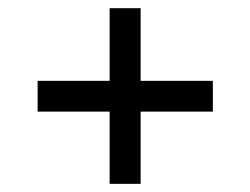

<svg xmlns="http://www.w3.org/2000/svg" viewBox="-20 -537 607 466"><path d="M496.6 -340.8V-266.1H321.3V-90.8H246.1V-266.1H71.3V-340.8H246.1V-517.1H321.3V-340.8Z"/></svg>

Font: Estedad-FD Medium
Style: Regular
Weight: 500
Designer: Amin Abedi
Version: Version 7.3